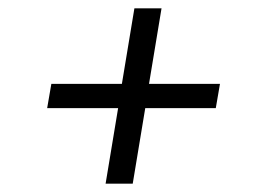

<svg xmlns="http://www.w3.org/2000/svg" viewBox="-20 -570 640 460"><path d="M233 -130 263 -311H93L103 -369H272L302 -550H367L337 -369H507L497 -311H328L298 -130Z"/></svg>

Font: Iosevka Curly Slab LtEx
Style: Italic
Weight: 300
Width: 7
Italic angle: -9°
Monospace: yes
Designer: Belleve Invis
Foundry: Belleve Invis
Version: Version 11.1.0; ttfautohint (v1.8.3)